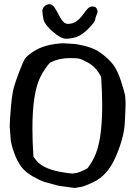

<svg xmlns="http://www.w3.org/2000/svg" viewBox="-20 -894 662 934"><path d="M311 -777.8Q352.1 -777.8 384.8 -824.7Q399.9 -845.7 408.7 -854Q417.5 -862.3 430.7 -862.3Q443.8 -862.3 449.2 -854Q454.6 -845.7 454.6 -838.9Q454.6 -832 449.7 -821.3Q444.8 -810.5 442.6 -797.6Q440.4 -784.7 408.9 -753.4Q377.4 -722.2 351.3 -713.9Q325.2 -705.6 300.8 -705.6Q276.4 -705.6 236.6 -740Q196.8 -774.4 191.4 -801Q186 -827.6 186 -840.6Q186 -853.5 196.5 -863.5Q207 -873.5 220.9 -873.5Q234.9 -873.5 246.1 -856.2Q257.3 -838.9 273.4 -808.3Q289.6 -777.8 311 -777.8ZM477.1 -379.4Q477.1 -441.9 472.2 -517.1Q466.3 -533.7 449.2 -555.2Q432.1 -576.7 404.1 -591.6Q376 -606.4 364.7 -608.9Q353.5 -611.3 316.4 -611.3Q267.6 -611.3 223.1 -589.4Q196.8 -559.6 176.8 -520.5Q137.7 -442.4 137.7 -269Q137.7 -207 142.6 -132.3Q163.1 -99.1 195.3 -82.8Q227.5 -66.4 272.5 -58.1Q317.4 -49.8 332.5 -49.8L355 -53.2Q383.3 -62 405.8 -75.7Q423.8 -99.1 438 -127.9Q477.1 -206.1 477.1 -379.4ZM195.3 -9.3Q171.4 -17.6 137.5 -37.1Q103.5 -56.6 83.5 -83Q63.5 -109.4 49.3 -149.2Q35.2 -189 32.2 -212.9L27.3 -278.8Q27.3 -308.6 33.2 -374Q39.1 -439.5 46.9 -467.3Q54.7 -495.1 73.2 -543.9Q91.8 -592.8 100.6 -606.9Q109.4 -621.1 139.6 -641.6Q196.3 -679.7 288.1 -683.6L348.1 -679.7H348.6Q426.8 -667 466.1 -639.2Q505.4 -611.3 528.6 -582Q551.8 -552.7 569.3 -497.6Q586.9 -442.4 588.9 -426.3Q590.8 -410.2 590.8 -387.2Q590.8 -364.3 586.9 -293.9Q583 -223.6 543 -131.3Q502.9 -39.1 433.1 -7.8L419.9 -1.5Q405.8 5.4 383.8 13.2L344.2 20.5L265.6 9.8Z"/></svg>

Font: Drukaatie burti
Style: Demi
Weight: 600
Version: Version 0.14